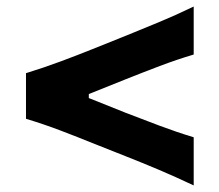

<svg xmlns="http://www.w3.org/2000/svg" viewBox="-20 -626 672 588"><path d="M573.2 -58.1Q518.6 -84 466.6 -106Q414.6 -127.9 368.7 -146L262.7 -188Q218.3 -206.1 166.5 -225.8Q114.7 -245.6 59.6 -262.2V-401.9Q114.7 -418.9 166.5 -438.2Q218.3 -457.5 263.2 -475.6L369.1 -518.1Q414.6 -536.6 466.6 -558.1Q518.6 -579.6 573.2 -606V-459Q522 -443.8 469.2 -423.8Q416.5 -403.8 363.8 -382.8L252 -337.9V-325.7L363.3 -281.2Q416 -260.7 468.8 -241Q521.5 -221.2 573.2 -205.6Z"/></svg>

Font: Pinar-FD SemiBold
Style: Regular
Weight: 600
Designer: Amin Abedi
Version: Version 2.000